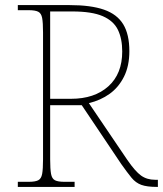

<svg xmlns="http://www.w3.org/2000/svg" viewBox="-20 -734 640 754"><path d="M50 0V-20H93Q118 -20 130 -26Q142 -32 145.5 -51Q149 -70 149 -108V-606Q149 -645 145.5 -663.5Q142 -682 130 -688Q118 -694 93 -694H50V-714H253Q337 -714 388.5 -696Q440 -678 464 -638.5Q488 -599 488 -533Q488 -475 467 -433Q446 -391 410.5 -365.5Q375 -340 329 -329L480 -106Q511 -61 534 -44.5Q557 -28 589 -28H600V0H596Q557 0 535 -8Q513 -16 496.5 -36Q480 -56 456 -90L301 -321H177V-108Q177 -70 180.5 -51Q184 -32 196 -26Q208 -20 233 -20H273V0ZM259 -346Q351 -346 405.5 -395Q460 -444 460 -532Q460 -582 443 -617Q426 -652 383.5 -670.5Q341 -689 264 -689H177V-346Z"/></svg>

Font: Noto Serif Armenian Thin
Style: Regular
Weight: 250
Version: Version 2.007